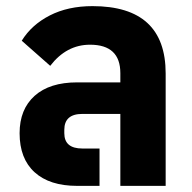

<svg xmlns="http://www.w3.org/2000/svg" viewBox="-20 -607 627 627"><path d="M282 -587Q521 -587 521 -367V0H373V-235H249Q190 -235 190 -183V-172Q190 -122 249 -122H305V0H232Q142 0 93 -44.5Q44 -89 44 -172Q44 -250 93 -294Q142 -338 232 -338H373V-368Q373 -461 274 -461Q197 -461 144 -392L51 -474Q83 -526 142.5 -556.5Q202 -587 282 -587Z"/></svg>

Font: Anuphan
Style: Bold
Weight: 700
Designer: Mike Abbink, Paul van der Laan, Pieter van Rosmalen, Mint Tantisuwanna
Foundry: Bold Monday; Cadson Demak
Version: Version 3.002;hotconv 1.0.109;makeotfexe 2.5.65596